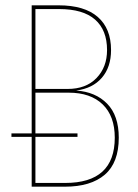

<svg xmlns="http://www.w3.org/2000/svg" viewBox="-20 -701 517 721"><path d="M426 -184Q426 -90 373.5 -45Q321 0 224 0H99V-187H23V-200H99V-681H200Q297 -681 347 -637.5Q397 -594 397 -513Q397 -449 362.5 -409Q328 -369 266 -361Q339 -356 382.5 -311.5Q426 -267 426 -184ZM113 -667V-367H234Q303 -367 342.5 -408Q382 -449 382 -513Q382 -588 337 -627.5Q292 -667 202 -667ZM411 -184Q411 -265 365.5 -309Q320 -353 238 -353H113V-200H271V-187H113V-14H225Q411 -14 411 -184Z"/></svg>

Font: Fira Sans Compressed Hair
Style: Regular
Weight: 100
Width: 1
Designer: bBox Type GmbH & Carrois Corporate GbR & Edenspiekermann AG
Foundry: bBox Type GmbH & Carrois Corporate GbR & Edenspiekermann AG
Version: Version 4.301